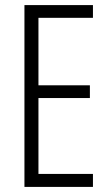

<svg xmlns="http://www.w3.org/2000/svg" viewBox="-20 -734 432 754"><path d="M345 0H76V-714H345V-664H131V-399H333V-349H131V-51H345Z"/></svg>

Font: Noto Sans Gurmukhi ExtraCondensed Light
Style: Regular
Weight: 300
Width: 2
Designer: Jelle Bosma - Monotype Design Team
Foundry: Monotype Imaging Inc.
Version: Version 2.004; ttfautohint (v1.8.4.7-5d5b)